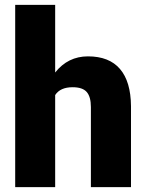

<svg xmlns="http://www.w3.org/2000/svg" viewBox="-20 -770 604 790"><path d="M207 -471.7Q259.8 -538.1 341.8 -538.1Q429.2 -538.1 473.6 -486.3Q518.1 -434.6 519 -333.5V0H354V-329.6Q354 -371.6 336.9 -391.4Q319.8 -411.1 278.8 -411.1Q228 -411.1 207 -378.9V0H42.5V-750H207Z"/></svg>

Font: Vazir Black FD
Style: Black-FD
Weight: 900
Designer: Saber Rastikerdar
Foundry: Saber Rastikerdar
Version: Version 30.0.0